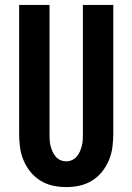

<svg xmlns="http://www.w3.org/2000/svg" viewBox="-20 -755 540 783"><path d="M250 8Q222 8 195 2Q168 -4 144.5 -18.5Q121 -33 103.5 -55Q86 -77 75.5 -102.5Q65 -128 61.5 -155.5Q58 -183 58 -210V-735H182V-210Q182 -198 182.5 -185.5Q183 -173 186 -161Q189 -149 194 -137.5Q199 -126 207 -116.5Q215 -107 226.5 -102Q238 -97 250 -97Q262 -97 273.5 -102Q285 -107 293 -116.5Q301 -126 306 -137.5Q311 -149 314 -161Q317 -173 317.5 -185.5Q318 -198 318 -210V-735H442V-210Q442 -183 438.5 -155.5Q435 -128 424.5 -102.5Q414 -77 396.5 -55Q379 -33 355.5 -18.5Q332 -4 305 2Q278 8 250 8Z"/></svg>

Font: Iosevka SS18 Extrabold
Style: Regular
Weight: 800
Monospace: yes
Designer: Belleve Invis
Foundry: Belleve Invis
Version: Version 25.1.1; ttfautohint (v1.8.4)